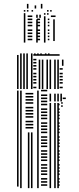

<svg xmlns="http://www.w3.org/2000/svg" viewBox="-20 -972 408 992"><path d="M76 -8H68V-504H76ZM92 0H84V-504H92ZM132 0H124V-288H132ZM148 0H140V-288H148ZM152 -308H112V-316H152ZM152 -324H112V-332H152ZM152 -340H112V-348H152ZM152 -364H112V-372H152ZM152 -380H112V-388H152ZM152 -396H112V-404H152ZM152 -412H112V-420H152ZM152 -436H112V-444H152ZM152 -452H112V-460H152ZM152 -468H112V-476H152ZM152 -484H112V-492H152ZM180 0H172V-504H180ZM224 -12H192V-20H224ZM224 -28H192V-36H224ZM224 -44H192V-52H224ZM224 -68H192V-76H224ZM224 -84H192V-92H224ZM224 -100H192V-108H224ZM224 -116H192V-124H224ZM224 -140H192V-148H224ZM224 -156H192V-164H224ZM224 -172H192V-180H224ZM224 -188H192V-196H224ZM224 -212H192V-220H224ZM224 -228H192V-236H224ZM224 -244H192V-252H224ZM224 -260H192V-268H224ZM224 -284H192V-292H224ZM224 -300H192V-308H224ZM224 -316H192V-324H224ZM224 -332H192V-340H224ZM224 -356H192V-364H224ZM224 -372H192V-380H224ZM224 -388H192V-396H224ZM224 -404H192V-412H224ZM224 -428H192V-436H224ZM224 -444H192V-452H224ZM224 -460H192V-468H224ZM224 -476H192V-484H224ZM224 -500H192V-508H224ZM244 0H236V-440H244ZM268 0H260V-440H268ZM284 0H276V-440H284ZM288 -12H280V-20H288ZM288 -28H280V-36H288ZM288 -44H280V-52H288ZM288 -68H280V-76H288ZM288 -84H280V-92H288ZM288 -100H280V-108H288ZM288 -116H280V-124H288ZM288 -140H280V-148H288ZM288 -156H280V-164H288ZM288 -172H280V-180H288ZM288 -188H280V-196H288ZM288 -212H280V-220H288ZM288 -228H280V-236H288ZM288 -244H280V-252H288ZM288 -260H280V-268H288ZM288 -284H280V-292H288ZM288 -300H280V-308H288ZM288 -316H280V-324H288ZM288 -332H280V-340H288ZM288 -356H280V-364H288ZM288 -372H280V-380H288ZM288 -388H280V-396H288ZM288 -404H280V-412H288ZM288 -428H280V-436H288ZM304 -420H296V-428H304ZM304 -436H296V-444H304ZM244 -448H236V-488H244ZM268 -448H260V-488H268ZM284 -448H276V-488H284ZM300 -448H292V-488H300ZM320 -460H304V-468H320ZM76 -512H68V-688H76ZM92 -512H84V-688H92ZM108 -512H100V-688H108ZM124 -512H116V-688H124ZM148 -512H140V-688H148ZM168 -516H152V-524H168ZM168 -540H152V-548H168ZM168 -556H152V-564H168ZM168 -572H152V-580H168ZM168 -588H152V-596H168ZM168 -612H152V-620H168ZM168 -628H152V-636H168ZM168 -644H152V-652H168ZM168 -660H152V-668H168ZM168 -684H152V-692H168ZM188 -512H180V-664H188ZM204 -512H196V-664H204ZM228 -512H220V-664H228ZM244 -512H236V-664H244ZM248 -684H168V-692H248ZM268 -512H260V-632H268ZM284 -512H276V-632H284ZM304 -516H288V-524H304ZM304 -540H288V-548H304ZM304 -556H288V-564H304ZM304 -572H288V-580H304ZM304 -588H288V-596H304ZM304 -612H288V-620H304ZM268 -632H260V-664H268ZM284 -632H276V-664H284ZM308 -632H300V-664H308ZM288 -684H248V-692H288ZM92 -688H84V-696H92ZM108 -688H100V-696H108ZM124 -688H116V-696H124ZM148 -688H140V-696H148ZM164 -688H156V-696H164ZM180 -688H172V-696H180ZM196 -688H188V-696H196ZM220 -688H212V-696H220ZM236 -688H228V-696H236ZM111 -752H103V-904H111ZM147 -764H123V-772H147ZM147 -780H123V-788H147ZM147 -796H123V-804H147ZM147 -812H123V-820H147ZM147 -836H123V-844H147ZM147 -852H123V-860H147ZM147 -868H123V-876H147ZM147 -884H123V-892H147ZM175 -752H167V-872H175ZM187 -764H171V-772H187ZM187 -780H171V-788H187ZM187 -796H171V-804H187ZM187 -812H171V-820H187ZM187 -836H171V-844H187ZM187 -852H171V-860H187ZM187 -868H171V-876H187ZM175 -880H167V-896H175ZM191 -880H183V-896H191ZM215 -752H207V-888H215ZM235 -764H227V-772H235ZM235 -780H227V-788H235ZM235 -796H227V-804H235ZM235 -812H227V-820H235ZM235 -836H227V-844H235ZM235 -852H227V-860H235ZM235 -868H227V-876H235ZM263 -760H255V-872H263ZM267 -884H243V-892H267ZM215 -896H207V-904H215ZM231 -896H223V-904H231ZM111 -912H103V-920H111ZM127 -912H119V-920H127ZM151 -912H143V-920H151ZM231 -912H223V-920H231ZM247 -912H239V-920H247ZM127 -928H119V-952H127ZM167 -928H159V-944H167ZM199 -928H191V-952H199Z"/></svg>

Font: Rubik Lines
Style: Regular
Weight: 400
Designer: Hubert and Fischer, NaN
Foundry: Hubert and Fischer, NaN
Version: Version 2.201